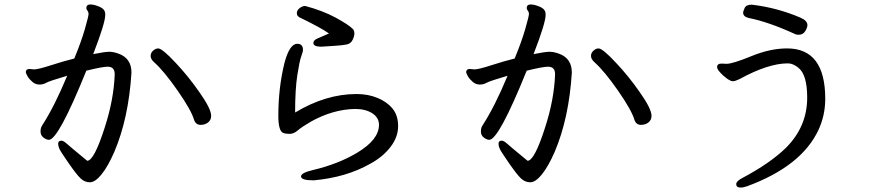

<svg xmlns="http://www.w3.org/2000/svg" viewBox="-20 -780 4040 872"><path d="M891.1 -212.9Q869.1 -212.9 861.3 -235.8Q849.1 -278.8 787.1 -367.9Q725.1 -457 680.2 -497.1Q664.1 -511.2 664.1 -525.9Q664.1 -540 675.5 -550Q687 -560.1 698.2 -560.1Q717.3 -560.1 778.3 -494.1Q835 -434.1 885.3 -361.8Q939 -286.1 939 -253.9Q939 -234.9 925 -223.9Q911.1 -212.9 891.1 -212.9ZM244.1 -127Q244.1 -141.1 258.3 -141.1Q268.1 -141.1 281.7 -128.7Q295.4 -116.2 376 -49.8Q407.2 -49.8 455.1 -199.2Q497.1 -328.1 501 -442.9Q501 -477.1 469.2 -477.1Q445.3 -477.1 372.1 -459Q245.1 -145 202.1 -145Q191.4 -145 177.7 -155Q164.1 -165 164.1 -183.1Q164.1 -200.2 172.4 -211.9Q228 -297.9 285.2 -436Q204.1 -412.1 190.2 -404.1Q176.3 -396 159.2 -396Q141.1 -396 127.2 -408Q113.3 -419.9 105.2 -433.3Q97.2 -446.8 97.2 -454.1Q99.1 -466.8 113.3 -466.8L134.3 -464.8Q153.3 -464.8 210.7 -483.4Q268.1 -502 317.4 -514.2Q349.1 -590.8 365.7 -648.9Q382.3 -707 382.3 -716.8Q382.3 -725.1 377.2 -731.4Q372.1 -737.8 372.1 -743.2Q372.1 -759.8 391.1 -759.8Q400.4 -759.8 414.1 -755.9Q454.1 -744.1 457 -723.1Q458 -720.2 458 -711.9Q458 -675.8 403.3 -534.2Q456.1 -544.9 476.1 -544.9Q495.1 -544.9 519 -536.1Q577.1 -515.1 577.1 -450.2Q564 -242.2 499 -89.8Q470.2 -23.9 441.2 12Q412.1 47.9 388.2 47.9Q364.3 47.9 345.7 30Q327.1 12.2 290.8 -40.3Q254.4 -92.8 249.3 -105Q244.1 -117.2 244.1 -127Z M1404.3 39.1Q1347.2 39.1 1347.2 21Q1347.2 4.9 1401.4 -7.8Q1517.1 -35.2 1603 -86.9Q1701.2 -146 1701.2 -212.9Q1701.2 -246.1 1670.7 -265.6Q1640.1 -285.2 1592.3 -285.2Q1491.2 -283.2 1391.1 -227.1Q1350.1 -203.1 1332 -187.5Q1314 -171.9 1295.2 -171.9Q1276.4 -171.9 1265.1 -176.8Q1244.1 -187 1244.1 -253.9Q1244.1 -381.8 1272 -494.1Q1294.9 -581.1 1330.1 -581.1Q1356 -581.1 1356 -553.2Q1356 -544.9 1348.1 -523.9Q1340.3 -502.9 1330.3 -438.5Q1320.3 -374 1320.3 -269Q1460 -353 1599.1 -353Q1651.4 -353 1694.3 -335.4Q1737.3 -317.9 1762.7 -286.9Q1788.1 -255.9 1788.1 -207Q1788.1 -157.2 1753.2 -112.1Q1718.3 -66.9 1661.1 -36.1Q1552.2 25.9 1404.3 39.1ZM1439 -567.9Q1403.3 -567.9 1403.3 -585Q1403.3 -597.2 1421.1 -605Q1439 -612.8 1474.1 -627.9Q1438 -653.8 1346.2 -698.2Q1328.1 -705.1 1328.1 -720.2Q1328.1 -732.9 1340.6 -742.9Q1353 -752.9 1366.2 -752.9Q1445.3 -731.9 1504.2 -700Q1563 -668 1582 -648.9Q1589.4 -642.1 1589.4 -627.9Q1589.4 -615.2 1581.3 -598.6Q1573.2 -582 1555.2 -578.1Q1537.1 -574.2 1501.7 -572Q1466.3 -569.8 1439 -567.9Z M2891.1 -212.9Q2869.1 -212.9 2861.3 -235.8Q2849.1 -278.8 2787.1 -367.9Q2725.1 -457 2680.2 -497.1Q2664.1 -511.2 2664.1 -525.9Q2664.1 -540 2675.5 -550Q2687 -560.1 2698.2 -560.1Q2717.3 -560.1 2778.3 -494.1Q2835 -434.1 2885.3 -361.8Q2939 -286.1 2939 -253.9Q2939 -234.9 2925 -223.9Q2911.1 -212.9 2891.1 -212.9ZM2244.1 -127Q2244.1 -141.1 2258.3 -141.1Q2268.1 -141.1 2281.7 -128.7Q2295.4 -116.2 2376 -49.8Q2407.2 -49.8 2455.1 -199.2Q2497.1 -328.1 2501 -442.9Q2501 -477.1 2469.2 -477.1Q2445.3 -477.1 2372.1 -459Q2245.1 -145 2202.1 -145Q2191.4 -145 2177.7 -155Q2164.1 -165 2164.1 -183.1Q2164.1 -200.2 2172.4 -211.9Q2228 -297.9 2285.2 -436Q2204.1 -412.1 2190.2 -404.1Q2176.3 -396 2159.2 -396Q2141.1 -396 2127.2 -408Q2113.3 -419.9 2105.2 -433.3Q2097.2 -446.8 2097.2 -454.1Q2099.1 -466.8 2113.3 -466.8L2134.3 -464.8Q2153.3 -464.8 2210.7 -483.4Q2268.1 -502 2317.4 -514.2Q2349.1 -590.8 2365.7 -648.9Q2382.3 -707 2382.3 -716.8Q2382.3 -725.1 2377.2 -731.4Q2372.1 -737.8 2372.1 -743.2Q2372.1 -759.8 2391.1 -759.8Q2400.4 -759.8 2414.1 -755.9Q2454.1 -744.1 2457 -723.1Q2458 -720.2 2458 -711.9Q2458 -675.8 2403.3 -534.2Q2456.1 -544.9 2476.1 -544.9Q2495.1 -544.9 2519 -536.1Q2577.1 -515.1 2577.1 -450.2Q2564 -242.2 2499 -89.8Q2470.2 -23.9 2441.2 12Q2412.1 47.9 2388.2 47.9Q2364.3 47.9 2345.7 30Q2327.1 12.2 2290.8 -40.3Q2254.4 -92.8 2249.3 -105Q2244.1 -117.2 2244.1 -127Z M3342.8 71.8Q3323.7 71.8 3323.7 56.2Q3323.7 43 3350.6 28.8Q3477.1 -38.1 3549.8 -108.9Q3646 -205.1 3646 -336.9Q3646 -441.9 3605 -473.1Q3581.1 -492.2 3558.6 -492.2Q3468.8 -492.2 3338.9 -420.9Q3318.8 -411.1 3308.6 -411.1Q3297.9 -411.1 3280.3 -424.1Q3262.7 -437 3249.8 -451.9Q3236.8 -466.8 3236.8 -475.1Q3236.8 -491.2 3256.8 -491.2L3279.8 -490.2Q3307.6 -490.2 3392.8 -525.1Q3478 -560.1 3554.7 -560.1Q3728 -560.1 3728 -331.1Q3728 -255.9 3696.8 -189Q3619.6 -24.9 3373 65.9Q3356.9 71.8 3342.8 71.8ZM3606.9 -622.1Q3600.6 -622.1 3593.8 -624Q3471.7 -680.2 3380.9 -698.2Q3355 -704.1 3355 -723.1Q3355 -728 3361.8 -743.4Q3368.7 -758.8 3394 -758.8Q3510.7 -745.1 3616.7 -699.2Q3647 -686 3647 -666Q3647 -654.8 3637 -638.4Q3627 -622.1 3606.9 -622.1Z"/></svg>

Font: LXGW WenKai GB Screen
Style: Regular
Weight: 400
Designer: LXGW / Fontworks Inc.
Foundry: LXGW / Fontworks Inc.
Version: Version 1.321;February 19, 2024;FontCreator 14.0.0.2901 64-b